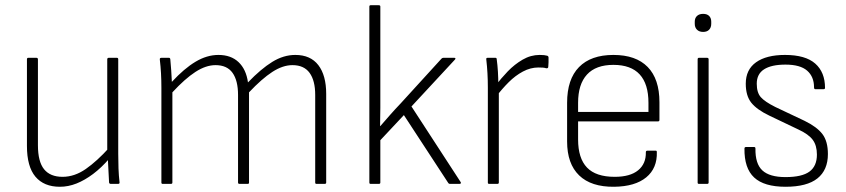

<svg xmlns="http://www.w3.org/2000/svg" viewBox="-20 -703 3233 734"><path d="M209 11Q148 11 115.5 -27.5Q83 -66 83 -145V-476Q83 -482 88 -482H119Q125 -482 125 -476V-148Q125 -85 148.5 -56Q172 -27 219 -27Q265 -27 308 -57Q351 -87 398 -139L399 -98Q368 -62 336 -38Q304 -14 272.5 -1.5Q241 11 209 11ZM404 0Q398 0 397 -5Q396 -29 394.5 -53Q393 -77 392 -102L390 -120V-476Q390 -482 396 -482H427Q432 -482 432 -476V-115Q432 -86 433 -59Q434 -32 437 -6Q438 0 431 0Z M602 0Q597 0 597 -5V-367Q597 -396 595.5 -423Q594 -450 591 -475Q590 -482 597 -482H626Q630 -482 631 -477Q633 -456 634.5 -434.5Q636 -413 637 -390Q684 -441 727.5 -467Q771 -493 815 -493Q863 -493 892 -465.5Q921 -438 928 -388Q978 -440 1021 -466.5Q1064 -493 1109 -493Q1167 -493 1197 -454Q1227 -415 1227 -344V-5Q1227 0 1221 0H1190Q1185 0 1185 -5V-340Q1185 -395 1163.5 -424.5Q1142 -454 1098 -454Q1061 -454 1021 -428Q981 -402 932 -350V-5Q932 0 927 0H896Q890 0 890 -5V-340Q890 -395 869 -424.5Q848 -454 804 -454Q767 -454 727 -428Q687 -402 639 -350V-5Q639 0 633 0Z M1397 0Q1392 0 1392 -5V-678Q1392 -683 1397 -683H1428Q1434 -683 1434 -678V-361Q1434 -326 1434 -291Q1434 -256 1433 -221H1434Q1453 -243 1472 -264.5Q1491 -286 1512 -308L1668 -479Q1671 -482 1675 -482H1717Q1720 -482 1721 -480Q1722 -478 1719 -475L1553 -296L1741 -7Q1743 -4 1741.5 -2Q1740 0 1737 0H1700Q1696 0 1694 -3L1524 -263L1434 -167V-5Q1434 0 1428 0Z M1850 0Q1845 0 1845 -5V-368Q1845 -397 1843.5 -423.5Q1842 -450 1839 -476Q1838 -482 1844 -482H1874Q1879 -482 1879 -476Q1882 -454 1883.5 -429Q1885 -404 1885 -379L1887 -356V-5Q1887 0 1881 0ZM1877 -334 1876 -377Q1895 -403 1921 -430Q1947 -457 1978 -475Q2009 -493 2043 -493Q2062 -493 2072 -490Q2077 -488 2077 -483Q2077 -474 2077 -465Q2077 -456 2076 -448Q2076 -441 2068 -442Q2063 -444 2055 -444.5Q2047 -445 2038 -445Q2008 -445 1979 -429.5Q1950 -414 1924.5 -388.5Q1899 -363 1877 -334Z M2328 11Q2240 12 2194 -32.5Q2148 -77 2148 -162V-310Q2148 -400 2193.5 -446.5Q2239 -493 2325 -493Q2411 -493 2456 -447Q2501 -401 2501 -312V-245Q2501 -239 2496 -239H2190V-170Q2190 -98 2224 -62.5Q2258 -27 2330 -27Q2389 -27 2419.5 -52Q2450 -77 2449 -121Q2449 -127 2455 -127H2487Q2491 -127 2491 -122Q2493 -60 2450.5 -25Q2408 10 2328 11ZM2190 -275H2459V-310Q2459 -382 2425.5 -418.5Q2392 -455 2325 -455Q2258 -455 2224 -418Q2190 -381 2190 -310Z M2652 0Q2647 0 2647 -5V-476Q2647 -482 2652 -482H2683Q2689 -482 2689 -476V-5Q2689 0 2683 0ZM2668 -581Q2653 -581 2644.5 -589.5Q2636 -598 2636 -612V-620Q2636 -634 2644.5 -642Q2653 -650 2668 -650Q2683 -650 2691 -642Q2699 -634 2699 -620V-612Q2699 -598 2691 -589.5Q2683 -581 2668 -581Z M2983 11Q2901 11 2863 -24.5Q2825 -60 2826 -135Q2826 -141 2832 -141H2863Q2868 -141 2868 -135Q2867 -77 2894.5 -51.5Q2922 -26 2983 -26Q3046 -26 3074.5 -47Q3103 -68 3103 -112Q3103 -147 3087 -168.5Q3071 -190 3032 -208L2921 -261Q2873 -284 2852 -310.5Q2831 -337 2831 -383Q2831 -437 2870.5 -465Q2910 -493 2981 -493Q3059 -493 3096.5 -460Q3134 -427 3134 -367Q3134 -362 3128 -362H3097Q3092 -362 3092 -369Q3092 -410 3065.5 -433Q3039 -456 2983 -456Q2929 -456 2901 -438Q2873 -420 2873 -383Q2873 -349 2888.5 -331.5Q2904 -314 2944 -294L3056 -241Q3103 -218 3124 -190.5Q3145 -163 3145 -114Q3145 -53 3105 -21Q3065 11 2983 11Z"/></svg>

Font: Sofia Sans Semi Condensed ExtraLight
Style: Regular
Weight: 250
Version: Version 4.100